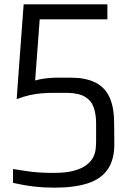

<svg xmlns="http://www.w3.org/2000/svg" viewBox="-20 -860 588 885"><path d="M231 5Q181 5 137.5 0Q94 -5 40 -17V-81Q72 -76 101 -71.5Q130 -67 161 -65Q192 -63 226 -63Q284 -63 320.5 -73Q357 -83 378.5 -99.5Q400 -116 409.5 -135Q419 -154 421 -173.5Q423 -193 423 -208V-291Q423 -333 412 -364.5Q401 -396 372.5 -413.5Q344 -431 291 -432H229Q202 -432 174 -430Q146 -428 117 -421.5Q88 -415 57 -403L61 -462L89 -840H475V-771H163L142 -489Q163 -495 185.5 -498Q208 -501 235 -502H307Q372 -502 416 -481.5Q460 -461 482.5 -416.5Q505 -372 506 -298L507 -195Q507 -124 476.5 -79.5Q446 -35 384.5 -15Q323 5 231 5Z"/></svg>

Font: Matangi Medium
Style: Regular
Weight: 500
Designer: Prashant Pant
Foundry: The Graphic Ant
Version: Version 3.002